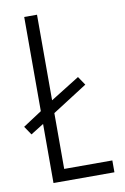

<svg xmlns="http://www.w3.org/2000/svg" viewBox="-84 -763 528 813"><g transform="rotate(-10 179.5 -357.0)"><path d="M79 0H341V-51H134V-291L284 -387L259 -424L134 -346V-714H79V-309L-2 -256L23 -219L79 -254Z"/></g></svg>

Font: Noto Sans Devanagari UI ExtraCondensed Light
Style: Regular
Weight: 300
Width: 2
Designer: Jelle Bosma - Monotype Design Team
Foundry: Monotype Imaging Inc.
Version: Version 2.004